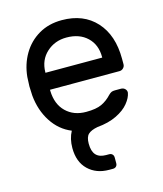

<svg xmlns="http://www.w3.org/2000/svg" viewBox="-112 -614 781 918"><g transform="rotate(-15 278.5 -155.0)"><path d="M511 -277V-250Q511 -239 503 -231Q495 -223 484 -223H140V-217Q142 -151 180.5 -113.5Q219 -76 280 -76Q330 -76 357.5 -89Q385 -102 407 -126Q415 -134 421.5 -137Q428 -140 439 -140H469Q481 -140 489 -132Q497 -124 496 -113Q492 -89 470.5 -62.5Q449 -36 409 -16.5Q369 3 313 8Q281 14 266.5 27.5Q252 41 252 74Q252 112 268.5 130Q285 148 318 148H333Q343 148 349 154Q355 160 355 170V198Q355 208 349 214Q343 220 333 220H314Q251 220 211 181.5Q171 143 171 74Q171 28 190 -7Q131 -31 94.5 -87.5Q58 -144 51 -218Q49 -248 49 -264Q49 -280 51 -310Q57 -372 86.5 -422Q116 -472 165.5 -501Q215 -530 280 -530Q387 -530 449 -462Q511 -394 511 -277ZM421 -307V-310Q421 -371 382.5 -407.5Q344 -444 280 -444Q222 -444 181.5 -407Q141 -370 140 -310V-307Z"/></g></svg>

Font: Rubik
Style: Regular
Weight: 400
Designer: Hubert & Fischer
Foundry: Hubert & Fischer
Version: Version 1.100